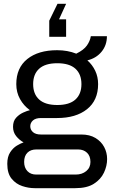

<svg xmlns="http://www.w3.org/2000/svg" viewBox="-20 -800 596 1002"><path d="M161 182Q129 182 96 171Q63 160 40.5 132.5Q18 105 18 55Q18 18 33 -5Q48 -28 68 -40Q88 -52 103 -57Q81 -69 64.5 -89.5Q48 -110 48 -138Q48 -168 64 -185.5Q80 -203 101 -212.5Q122 -222 136 -225Q104 -248 84.5 -283Q65 -318 65 -361Q65 -446 122.5 -492Q180 -538 278 -538Q333 -538 378 -520Q417 -539 433.5 -562.5Q450 -586 454 -611H538Q538 -564 510 -530Q482 -496 436 -485Q462 -462 477 -430.5Q492 -399 492 -361Q492 -276 434 -230Q376 -184 278 -184H194Q166 -184 152 -171.5Q138 -159 138 -141Q138 -123 152 -110.5Q166 -98 194 -98H405Q448 -98 478 -80Q508 -62 523.5 -33Q539 -4 539 30Q539 66 522.5 101Q506 136 470 159Q434 182 373 182ZM169 111H375Q408 111 430 93Q452 75 452 45Q452 14 434 -3Q416 -20 388 -20H169Q140 -20 123 -3Q106 14 106 45Q106 75 123 93Q140 111 169 111ZM279 -252Q342 -252 373.5 -280.5Q405 -309 405 -361Q405 -413 373.5 -441.5Q342 -470 279 -470Q216 -470 184.5 -441.5Q153 -413 153 -361Q153 -309 184.5 -280.5Q216 -252 279 -252ZM237 -608V-692L280 -780H325L288 -699H325V-608Z"/></svg>

Font: Archivo VF Beta
Style: Regular
Weight: 400
Designer: Hector Gatti
Foundry: Omnibus-Type
Version: Version 1.002